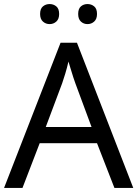

<svg xmlns="http://www.w3.org/2000/svg" viewBox="-20 -928 679 948"><path d="M545 0 459 -221H176L91 0H0L279 -717H360L638 0ZM352 -517Q349 -525 342 -546Q335 -567 328.5 -589.5Q322 -612 318 -624Q311 -593 302 -563.5Q293 -534 287 -517L206 -301H432ZM178 -859Q178 -885 192 -896.5Q206 -908 225 -908Q244 -908 258 -896.5Q272 -885 272 -859Q272 -834 258 -821.5Q244 -809 225 -809Q206 -809 192 -821.5Q178 -834 178 -859ZM366 -859Q366 -885 379.5 -896.5Q393 -908 412 -908Q431 -908 445 -896.5Q459 -885 459 -859Q459 -834 445 -821.5Q431 -809 412 -809Q393 -809 379.5 -821.5Q366 -834 366 -859Z"/></svg>

Font: Noto Kufi Arabic
Style: Regular
Weight: 400
Designer: Monotype Design Team, David Williams, Khaled Hosny
Foundry: Google LLC
Version: Version 2.109; ttfautohint (v1.8.4.7-5d5b)